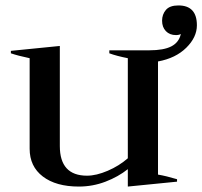

<svg xmlns="http://www.w3.org/2000/svg" viewBox="-20 -676 744 706"><path d="M89 -129V-462Q46 -471 20 -480V-489L200 -507V-139Q200 -30 300 -30Q334 -30 376 -48Q418 -66 450 -94V-462Q409 -470 382 -480V-491H529Q582 -491 610 -505.5Q638 -520 645 -551Q638 -547 627 -547Q604 -547 590 -561.5Q576 -576 576 -600Q576 -623 590 -639.5Q604 -656 636 -656Q704 -656 704 -583Q704 -539 665 -500.5Q626 -462 561 -450V-34Q591 -29 631 -17V-8L450 10V-54Q415 -26 368 -8Q321 10 270 10Q186 10 137.5 -27Q89 -64 89 -129Z"/></svg>

Font: Trirong Medium
Style: Regular
Weight: 500
Designer: Katatrad Team
Foundry: CadsonDemak
Version: Version 1.001